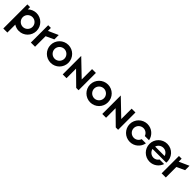

<svg xmlns="http://www.w3.org/2000/svg" viewBox="419 -2183 4019 4019"><g transform="rotate(45 2429.0 -173.0)"><path d="M322 8C468 8 586 -110 586 -257C586 -403 468 -521 322 -521C250 -521 185 -492 137 -446V-513H57V200H177V-35C219 -8 269 8 322 8ZM322 -112C242 -112 177 -177 177 -257C177 -336 242 -401 322 -401C401 -401 466 -336 466 -257C466 -177 401 -112 322 -112Z M673 0H797V-312L974 -394V-524L753 -425V-513H673Z M1265 8C1411 8 1529 -110 1529 -257C1529 -403 1411 -521 1265 -521C1119 -521 1000 -403 1000 -257C1000 -110 1119 8 1265 8ZM1265 -112C1185 -112 1120 -177 1120 -257C1120 -336 1185 -401 1265 -401C1344 -401 1409 -336 1409 -257C1409 -177 1344 -112 1265 -112Z M1616 0H1728V-283L2015 0H2085V-513H1972V-206L1618 -546H1616Z M2436 8C2582 8 2700 -110 2700 -257C2700 -403 2582 -521 2436 -521C2290 -521 2171 -403 2171 -257C2171 -110 2290 8 2436 8ZM2436 -112C2356 -112 2291 -177 2291 -257C2291 -336 2356 -401 2436 -401C2515 -401 2580 -336 2580 -257C2580 -177 2515 -112 2436 -112Z M2787 0H2899V-283L3186 0H3256V-513H3143V-206L2789 -546H2787Z M3607 7C3738 7 3845 -87 3868 -211H3743C3725 -154 3670 -113 3607 -113C3527 -113 3462 -178 3462 -257C3462 -336 3527 -401 3607 -401C3670 -401 3725 -360 3743 -303H3868C3845 -427 3738 -521 3607 -521C3461 -521 3342 -403 3342 -257C3342 -111 3461 7 3607 7Z M4193 8C4310 8 4409 -68 4444 -174H4309C4285 -135 4243 -109 4193 -109C4123 -109 4063 -159 4048 -226H4455C4471 -388 4350 -521 4193 -521C4047 -521 3928 -403 3928 -257C3928 -110 4047 8 4193 8ZM4052 -300C4070 -360 4127 -404 4193 -404C4259 -404 4315 -360 4332 -300Z M4544 0H4668V-312L4845 -394V-524L4624 -425V-513H4544Z"/></g></svg>

Font: Lineal
Style: Bold
Weight: 700
Designer: Created by Frank Adebiaye with contributions from Anton Moglia & Ariel Martín Pérez
Created by Frank ADEBIAYE with FontF
Foundry: Velvetyne Type Foundry
Version: Version 2.000;Glyphs 3.2 (3227)